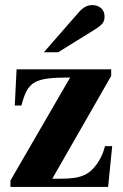

<svg xmlns="http://www.w3.org/2000/svg" viewBox="-20 -733 484 753"><path d="M152 -528H208L350 -616C382 -636 390 -646 390 -669C390 -695 371 -713 342 -713C322 -713 306 -704 289 -685ZM420 -160H392C383 -128 375 -112 361 -91C328 -45 295 -32 214 -32H185L416 -435V-461H45L38 -319H64C89 -414 113 -429 255 -429L21 -25V0H404Z"/></svg>

Font: XITS
Style: Bold
Weight: 700
Designer: MicroPress Inc., with final additions and corrections provided by Coen Hoffman, Elsevier (retired)
Version: Version 1.107